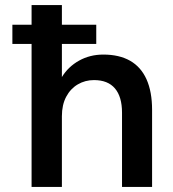

<svg xmlns="http://www.w3.org/2000/svg" viewBox="-20 -740 686 760"><path d="M29 -566V-642H361V-566ZM105 0V-720H225V-435Q250 -476 293 -500Q336 -524 389 -524Q452 -524 495 -499.5Q538 -475 560 -426Q582 -377 582 -305V0H463V-294Q463 -357 435 -390Q407 -423 352 -423Q317 -423 288 -406Q259 -389 242 -357Q225 -325 225 -280V0Z"/></svg>

Font: DM Sans 12pt SemiBold
Style: Regular
Weight: 600
Version: Version 4.004;gftools[0.9.30]